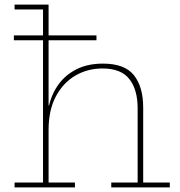

<svg xmlns="http://www.w3.org/2000/svg" viewBox="-20 -810 778 830"><path d="M40 -636V-657H397V-636ZM190 -21H304V0H43V-21H166V-769H43V-790H190ZM575 -21V-342Q575 -422.5 539.2 -468.2Q503.5 -514 423 -514Q358.5 -514 305.8 -483.2Q253 -452.5 221.5 -393.2Q190 -334 190 -248L183 -354H192Q204.5 -407 235 -447.8Q265.5 -488.5 313.2 -511.8Q361 -535 425 -535Q519 -535 559 -484.8Q599 -434.5 599 -345V-21H714V0H461V-21Z"/></svg>

Font: Hepta Slab ExtraLight
Style: Regular
Weight: 200
Designer: Michael LaGattuta
Foundry: Michael LaGattuta
Version: Version 1.100